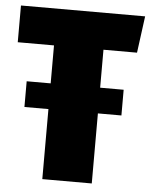

<svg xmlns="http://www.w3.org/2000/svg" viewBox="-51 -739 612 781"><g transform="rotate(5 255.0 -348.0)"><path d="M490 -546H353V-391H449V-286H353V0H151V-286H53V-391H151V-546H3V-696H510Z"/></g></svg>

Font: Fira Sans Condensed Black
Style: Regular
Weight: 900
Width: 3
Designer: Carrois Corporate & Edenspiekermann AG
Foundry: Carrois Corporate GbR & Edenspiekermann AG
Version: Version 4.203